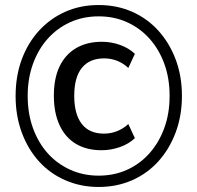

<svg xmlns="http://www.w3.org/2000/svg" viewBox="-20 -734 784 763"><path d="M372 9Q301 9 240 -17.5Q179 -44 135 -92.5Q91 -141 66.5 -207.5Q42 -274 42 -352Q42 -432 66.5 -498Q91 -564 135.5 -612.5Q180 -661 240 -687.5Q300 -714 372 -714Q444 -714 504.5 -687.5Q565 -661 609 -612.5Q653 -564 678 -498Q703 -432 703 -353Q703 -274 678 -207.5Q653 -141 609 -92.5Q565 -44 504.5 -17.5Q444 9 372 9ZM383 -137Q324 -137 281.5 -162.5Q239 -188 216.5 -237Q194 -286 194 -354Q194 -422 216.5 -469.5Q239 -517 282 -542.5Q325 -568 385 -568Q422 -568 457 -555.5Q492 -543 516 -520L490 -464Q468 -484 444 -493Q420 -502 394 -502Q336 -502 305.5 -464.5Q275 -427 275 -353Q275 -280 305 -241.5Q335 -203 393 -203Q420 -203 444.5 -212.5Q469 -222 490 -241L516 -185Q492 -162 456.5 -149.5Q421 -137 383 -137ZM372 -36Q434 -36 485.5 -59.5Q537 -83 574.5 -125.5Q612 -168 633 -225.5Q654 -283 654 -353Q654 -423 633 -480.5Q612 -538 574.5 -580Q537 -622 485.5 -645.5Q434 -669 372 -669Q310 -669 258.5 -645.5Q207 -622 169.5 -580Q132 -538 111 -480Q90 -422 90 -353Q90 -283 111 -225Q132 -167 169.5 -125Q207 -83 259 -59.5Q311 -36 372 -36Z"/></svg>

Font: Nunito Sans 7pt SemiCondensed Medium
Style: Regular
Weight: 500
Width: 4
Designer: Vernon Adams
Foundry: Vernon Adams
Version: Version 3.101;gftools[0.9.27]